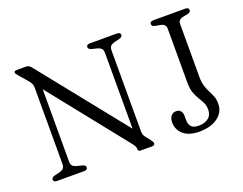

<svg xmlns="http://www.w3.org/2000/svg" viewBox="-111 -912 1438 1138"><g transform="rotate(-20 608.0 -343.0)"><path d="M271 -16.5Q271 0 248.5 0H78.5Q56 0 56 -16.5Q56 -29 75.5 -35L104.5 -42Q125.5 -47.5 134 -56.2Q142.5 -65 142.5 -84V-564.5Q142.5 -580.5 137 -591.5Q131.5 -602.5 117.5 -618.5L73.5 -669.5Q61.5 -682.5 61.5 -689Q61.5 -700 78 -700H134.5Q145 -700 152.8 -696.5Q160.5 -693 169 -682L604.5 -138V-616Q604.5 -635 596 -643.8Q587.5 -652.5 566 -658L537 -665Q517.5 -671.5 517.5 -683.5Q517.5 -700 540 -700H709.5Q732.5 -700 732.5 -683.5Q732.5 -671 713 -665L683.5 -658Q662.5 -652.5 654.2 -643.8Q646 -635 646 -616V-105Q646 -93 649 -85Q652 -77 658 -69L684.5 -35.5Q695 -21 695 -13.5Q695 0 677 0H606.5Q589.5 0 589.5 -14.5Q589.5 -24.5 586 -32.2Q582.5 -40 569.5 -56.5L184 -540V-84Q184 -65 192.5 -56.2Q201 -47.5 222.5 -42L251.5 -35Q271 -29 271 -16.5ZM1132.5 -104Q1132.5 -50.5 1088 -18.2Q1043.5 14 973 14Q907 14 872.2 -16Q837.5 -46 837.5 -93Q837.5 -117.5 849.5 -132.5Q861.5 -147.5 883.5 -147.5Q900 -147.5 910 -135.8Q920 -124 920 -104V-77Q920 -51 933.5 -35.8Q947 -20.5 981.5 -20.5Q1017 -20.5 1040.8 -38.5Q1064.5 -56.5 1064.5 -92Q1064.5 -116.5 1055.2 -135.5Q1046 -154.5 1033.8 -174Q1021.5 -193.5 1012.2 -219.5Q1003 -245.5 1003 -284V-625Q1003 -653 970.5 -659L938 -665Q918 -669 918 -683.5Q918 -700 940 -700H1141Q1163 -700 1163 -683.5Q1163 -670 1144 -665L1113 -659Q1081.5 -652.5 1081.5 -625V-291Q1081.5 -256 1089.2 -232Q1097 -208 1107.2 -188.8Q1117.5 -169.5 1125 -150Q1132.5 -130.5 1132.5 -104Z"/></g></svg>

Font: Fraunces 9pt Soft Light
Style: Regular
Weight: 300
Version: Version 1.000;[0bf87f6ff]